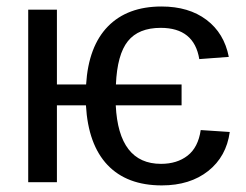

<svg xmlns="http://www.w3.org/2000/svg" viewBox="-20 -558 753 588"><path d="M66.4 0H154.3V-235.4H243.2C247.7 -155.3 269.8 -94.4 309.3 -52.7C348.9 -11.1 404.3 9.8 475.6 9.8C533.2 9.8 580.6 -5 617.7 -34.4C654.8 -63.9 676.8 -103.7 683.6 -153.8L594.7 -159.7C589.5 -124.2 576.1 -98.1 554.4 -81.3C532.8 -64.5 505.7 -56.2 473.1 -56.2C386.6 -56.2 340.3 -115.9 334.5 -235.4H536.1V-299.3H335C337.6 -360.5 349.8 -404.7 371.6 -431.9C393.4 -459.1 426.9 -472.7 472.2 -472.7C540.5 -472.7 579.9 -440.8 590.3 -377L680.7 -383.8C671.2 -432.3 648.4 -470.1 612.3 -497.3C576.2 -524.5 530.3 -538.1 474.6 -538.1C404.9 -538.1 350.3 -517.7 310.5 -477.1C270.8 -436.4 248.5 -377.1 243.7 -299.3H154.3V-528.3H66.4Z"/></svg>

Font: Arimo
Style: Regular
Weight: 400
Designer: Steve Matteson
Foundry: Monotype Imaging Inc.
Version: Version 1.32